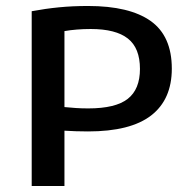

<svg xmlns="http://www.w3.org/2000/svg" viewBox="-20 -622 640 642"><path d="M86 0V-584.5Q131.5 -593 177 -597.5Q222.5 -602 274.5 -602Q413 -602 483.8 -551.8Q554.5 -501.5 554.5 -392.5Q554.5 -289.5 485.5 -236Q416.5 -182.5 274 -182.5Q253.5 -182.5 233.5 -183.2Q213.5 -184 195.5 -185V0ZM275 -259.5Q366.5 -259.5 407.2 -291.5Q448 -323.5 448 -391.5Q448 -461.5 407.5 -493.2Q367 -525 283.5 -525Q259 -525 237.2 -523.2Q215.5 -521.5 195.5 -518V-264Q215.5 -262 234 -260.8Q252.5 -259.5 275 -259.5Z"/></svg>

Font: Encode Sans SC SemiExpanded Medium
Style: Regular
Weight: 500
Width: 6
Designer: Multiple Designers
Foundry: Impallari Type
Version: Version 3.002